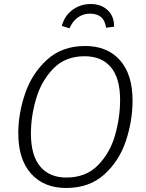

<svg xmlns="http://www.w3.org/2000/svg" viewBox="-20 -925 728 956"><path d="M640 -424Q640 -324 607 -224Q574 -124 499.5 -56.5Q425 11 309 11Q199 11 135 -60Q71 -131 71 -262Q71 -359 105 -459Q139 -559 214 -627.5Q289 -696 404 -696Q514 -696 577 -625.5Q640 -555 640 -424ZM134 -260Q134 -150 180.5 -95.5Q227 -41 310 -41Q408 -41 468 -102.5Q528 -164 553 -252Q578 -340 578 -427Q578 -536 532 -590.5Q486 -645 401 -645Q305 -645 245.5 -583.5Q186 -522 160 -434Q134 -346 134 -260ZM288 -796Q301 -846 340.5 -875.5Q380 -905 432 -905Q484 -905 516.5 -874Q549 -843 548 -792L508 -787Q499 -857 429 -857Q394 -857 367.5 -838Q341 -819 326 -784Z"/></svg>

Font: Fira Sans Light
Style: Italic
Weight: 300
Italic angle: -8°
Designer: bBox Type GmbH & Carrois Corporate GbR & Edenspiekermann AG
Foundry: bBox Type GmbH & Carrois Corporate GbR & Edenspiekermann AG
Version: Version 4.301